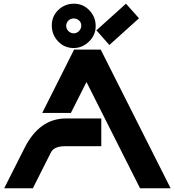

<svg xmlns="http://www.w3.org/2000/svg" viewBox="-20 -1001 930 1021"><path d="M2.4 0 110.4 -213.9Q189.5 -371.1 331.1 -371.1H518.6V-223.6H327.6Q267.6 -223.6 251 -190.9L154.8 0ZM887.2 0H724.6L439.9 -564.9L356.9 -400.4H204.6L374 -737.3H515.6ZM649.9 -981.4 719.2 -903.8 561.5 -761.7 492.7 -839.8ZM400.4 -892.1Q388.7 -902.8 371.8 -902.8Q355 -902.8 343.5 -891.4Q332 -879.9 332 -863.5Q332 -847.2 344.2 -835.4Q356.4 -823.7 372.3 -823.7Q388.2 -823.7 400.1 -835.9Q412.1 -848.1 412.1 -864.7Q412.1 -881.3 400.4 -892.1ZM373.5 -981.4Q421.4 -981.4 455.1 -946.3Q488.8 -911.1 488.8 -862.8Q488.8 -814.5 453.6 -780.3Q418.5 -745.6 371.6 -745.6Q322.8 -745.6 289.6 -780.3Q255.4 -815.9 255.4 -865.5Q255.4 -915 290.3 -948.2Q325.2 -981.4 373.5 -981.4Z"/></svg>

Font: Newest Shape
Style: Bold
Weight: 700
Designer: Wojciech Kalinowski "wmk69" (wmk69@o2.pl)
Foundry: Wojciech Kalinowski "wmk69" (wmk69@o2.pl)
Version: Version 1.0.0; 2022-02-24